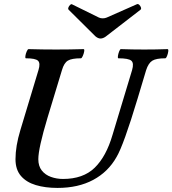

<svg xmlns="http://www.w3.org/2000/svg" viewBox="-20 -909 846 942"><path d="M262 13Q202 13 155.5 -1Q109 -15 82.5 -46Q56 -77 56 -128Q56 -192 80 -271L169 -566Q179 -599 166.5 -611Q154 -623 107 -623Q103 -623 104.5 -634Q106 -645 111 -656.5Q116 -668 120 -668Q154 -667 187.5 -666.5Q221 -666 255 -666Q289 -666 322.5 -666.5Q356 -667 390 -668Q395 -668 393 -656.5Q391 -645 386 -634Q381 -623 377 -623Q332 -623 313 -611.5Q294 -600 284 -565L213 -331Q168 -181 168 -128Q168 -94 185 -72.5Q202 -51 230 -41Q258 -31 289 -31Q388 -31 444.5 -86Q501 -141 532 -247L628 -565Q638 -599 624.5 -611Q611 -623 561 -623Q557 -623 558.5 -634Q560 -645 564.5 -656.5Q569 -668 573 -668Q602 -667 630.5 -666.5Q659 -666 688 -666Q717 -666 745.5 -666.5Q774 -667 802 -668Q807 -668 805.5 -656.5Q804 -645 799.5 -634Q795 -623 791 -623Q746 -623 727 -611Q708 -599 697 -565L655 -425Q586 -196 552 -139Q511 -66 437.5 -26.5Q364 13 262 13ZM473 -720Q461 -720 448 -731L317 -861Q313 -865 315.5 -872Q318 -879 323.5 -884.5Q329 -890 333 -888L465 -823Q473 -819 484 -819Q495 -819 504 -823L651 -888Q657 -891 663 -885.5Q669 -880 671.5 -872.5Q674 -865 669 -861L498 -729Q485 -720 473 -720Z"/></svg>

Font: Junicode
Style: Bold Italic
Weight: 700
Italic angle: -11°
Designer: Peter S. Baker
Version: Version 2.100; ttfautohint (v1.8.4)